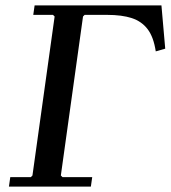

<svg xmlns="http://www.w3.org/2000/svg" viewBox="-20 -690 631 710"><path d="M13 0 18 -35H94L100 -41L182 -629L176 -635H103L108 -670H577L591 -510L556 -500Q548 -553 526 -582Q504 -611 467.5 -623Q431 -635 376 -635H293L287 -629L205 -41L211 -35H321L316 0Z"/></svg>

Font: Brygada 1918 Medium
Style: Italic
Weight: 500
Italic angle: -8°
Designer: Mateusz Machalski | Borys Kosmynka | Przemek Hoffer
Foundry: NIEPODLEGLA 2018
Version: Version 3.006